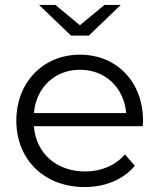

<svg xmlns="http://www.w3.org/2000/svg" viewBox="-20 -751 644 776"><path d="M339 -607 468 -731H402L303 -649L204 -731H138L267 -607ZM558 -263C558 -421 451 -530 303 -530C155 -530 46 -419 46 -263C46 -107 158 5 322 5C405 5 478 -25 525 -81L485 -127C445 -81 388 -58 324 -58C209 -58 125 -131 117 -241H557C557 -249 558 -257 558 -263ZM303 -469C406 -469 481 -397 490 -294H117C126 -397 201 -469 303 -469Z"/></svg>

Font: Montserrat Lite
Style: Regular
Weight: 400
Designer: Julieta Ulanovsky
Foundry: Julieta Ulanovsky
Version: Version 7.200;PS 007.200;hotconv 1.0.88;makeotf.lib2.5.64775